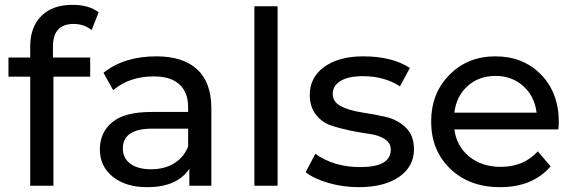

<svg xmlns="http://www.w3.org/2000/svg" viewBox="-20 -768 2373 794"><path d="M285 -669Q199 -669 199 -576V-530H353V-451H201V0H105V-451H15V-530H105V-577Q105 -656 151 -702Q197 -748 280 -748Q348 -748 388 -717L359 -644Q326 -669 285 -669Z M627 -535Q737 -535 795.5 -481Q854 -427 854 -320V0H763V-70Q712 6 589 6Q500 6 446.5 -37Q393 -80 393 -150Q393 -220 444 -262.5Q495 -305 606 -305H758V-324Q758 -386 722 -419Q686 -452 616 -452Q515 -452 448 -395L408 -467Q493 -535 627 -535ZM758 -162V-236H610Q488 -236 488 -154Q488 -114 519 -91Q550 -68 605 -68Q660 -68 700 -92.5Q740 -117 758 -162Z M1128 0H1032V-742H1128Z M1463 6Q1398 6 1338 -11.5Q1278 -29 1244 -56L1284 -132Q1361 -77 1470 -77Q1596 -77 1596 -149Q1596 -177 1571 -193Q1546 -209 1509 -214Q1472 -219 1428.5 -228Q1385 -237 1348 -249.5Q1311 -262 1286 -294.5Q1261 -327 1261 -376Q1261 -448 1321 -491.5Q1381 -535 1482 -535Q1601 -535 1675 -487L1634 -411Q1569 -453 1481 -453Q1420 -453 1388 -433Q1356 -413 1356 -380Q1356 -346 1390.5 -328.5Q1425 -311 1474.5 -303.5Q1524 -296 1573.5 -285Q1623 -274 1657.5 -241Q1692 -208 1692 -151Q1692 -79 1630.5 -36.5Q1569 6 1463 6Z M2291 -262Q2291 -251 2289 -233H1859Q1868 -163 1920.5 -120.5Q1973 -78 2051 -78Q2146 -78 2204 -142L2257 -80Q2183 6 2048 6Q1921 6 1842 -70Q1763 -146 1763 -265Q1763 -382 1838.5 -458.5Q1914 -535 2029 -535Q2144 -535 2217.5 -459.5Q2291 -384 2291 -262ZM1859 -302H2199Q2191 -369 2144.5 -411.5Q2098 -454 2029 -454Q1960 -454 1913.5 -412Q1867 -370 1859 -302Z"/></svg>

Font: false
Style: Regular
Weight: 500
Designer: Julieta Ulanovsky
Foundry: Julieta Ulanovsky
Version: Version 7.222;hotconv 1.0.109;makeotfexe 2.5.65596